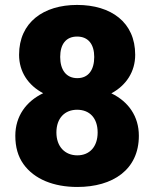

<svg xmlns="http://www.w3.org/2000/svg" viewBox="-20 -741 620 771"><path d="M537.6 -195.8C537.6 -274.4 495.1 -333.5 427.2 -366.2C486.3 -397.9 522.9 -452.6 522.9 -521C522.9 -651.4 426.3 -721.2 289.6 -721.2C154.8 -721.2 56.6 -651.4 56.6 -521C56.6 -452.6 93.3 -398.4 153.3 -366.7C85 -334 41.5 -274.4 41.5 -195.8C41.5 -150.4 52.2 -112.8 74.2 -82C117.7 -21 196.3 9.8 290.5 9.8C433.1 9.8 537.6 -59.6 537.6 -195.8ZM358.4 -512.2C358.4 -461.4 335.9 -427.2 290.5 -427.2C245.1 -427.2 221.7 -461.4 221.7 -512.2C221.7 -563.5 245.1 -594.2 289.6 -594.2C335 -594.2 358.4 -562.5 358.4 -512.2ZM372.1 -209C372.1 -151.9 339.8 -117.2 290.5 -117.2C241.2 -117.2 206.5 -151.9 206.5 -209C206.5 -267.1 240.7 -300.3 289.6 -300.3C339.8 -300.3 372.1 -267.1 372.1 -209Z"/></svg>

Font: Vazirmatn Black
Style: Regular
Weight: 900
Designer: Saber Rastikerdar
Foundry: Saber Rastikerdar
Version: Version 33.003